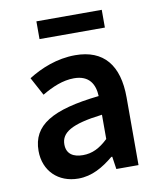

<svg xmlns="http://www.w3.org/2000/svg" viewBox="-79 -735 673 810"><g transform="rotate(-10 258.0 -330.0)"><path d="M46 -132C46 -46 106 12 192 12C250 12 298 -16 344 -54H348L356 0H451V-290C451 -428 390 -503 268 -503C190 -503 120 -474 66 -440L108 -362C152 -388 198 -408 246 -408C312 -408 334 -366 336 -316C134 -294 46 -242 46 -132ZM336 -236V-132C300 -98 268 -82 228 -82C188 -82 158 -98 158 -140C158 -190 202 -220 336 -236ZM132 -672V-596H412V-672Z"/></g></svg>

Font: DAIFUKU Sans Semibold
Style: Regular
Weight: 600
Designer: Original font ‘Source Sans 3’ : Paul D. Hunt
Foundry: Daifuku
Version: Version 1.000